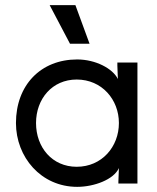

<svg xmlns="http://www.w3.org/2000/svg" viewBox="-20 -713 610 746"><path d="M278 -65C183 -65 120 -140 120 -235C120 -329 183 -404 278 -404C376 -404 442 -326 442 -235C442 -143 376 -65 278 -65ZM42 -235C42 -103 139 13 280 13C345 13 422 -15 442 -60L440 -8V0H514V-470H436V-458L438 -406C418 -447 351 -482 280 -482C138 -482 42 -382 42 -235ZM173 -693 252 -543H328L273 -693Z"/></svg>

Font: Kreadon Medium
Style: Regular
Weight: 500
Designer: kohakuno
Foundry: StudioGnu
Version: Version 1.000;Glyphs 3.1.2 (3151)